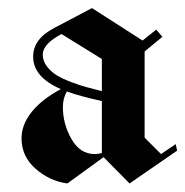

<svg xmlns="http://www.w3.org/2000/svg" viewBox="-20 -443 452 468"><path d="M130 -360Q84.2 -335.8 84.2 -310Q84.2 -294.2 94.6 -280.8Q105 -267.5 118.8 -259.2Q132.5 -250.8 154.6 -242.5Q176.7 -234.2 191.7 -230.4Q206.7 -226.7 228.3 -220.8Q228.3 -234.2 228.3 -260.4Q228.3 -286.7 228.3 -299.2ZM144.2 4.2Q100.8 -1.7 66.7 -31.7Q32.5 -61.7 32.5 -105.8Q32.5 -139.2 57.1 -170Q81.7 -200.8 128.3 -225.8Q60.8 -255 60.8 -305Q60.8 -348.3 112.5 -375L204.2 -423.3L327.5 -344.2L360.8 -370.8L375.8 -353.3L332.5 -317.5V-107.5L372.5 -67.5L408.3 -91.7L411.7 -75.8L295.8 4.2L232.5 -60ZM228.3 -196.7Q171.7 -209.2 143.3 -220Q133.3 -204.2 133.3 -181.7Q133.3 -140.8 154.2 -104.2Q175 -67.5 210.8 -67.5Q220 -67.5 228.3 -70Q228.3 -91.7 228.3 -133.3Q228.3 -175 228.3 -196.7Z"/></svg>

Font: Chomsky
Style: Regular
Weight: 400
Version: Version 2.3